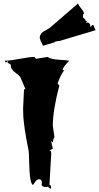

<svg xmlns="http://www.w3.org/2000/svg" viewBox="-20 -1079 586 1136"><path d="M441.9 -1058.6Q445.3 -1046.4 460.9 -1028.1Q476.6 -1009.8 477.1 -997.1Q470.7 -995.6 470.7 -987.8Q470.7 -980 472.7 -973.6Q475.6 -972.2 477.3 -970.5Q479 -968.8 480.7 -967.3Q482.4 -965.8 482.9 -964.8Q483.4 -963.9 484.9 -961.9Q486.3 -960 487.3 -954.6L493.7 -956.1L490.2 -942.9L500 -946.3L511.7 -937.5L516.6 -917L523.4 -928.7L532.2 -932.1Q533.7 -924.8 545.9 -900.4L333 -836.9Q328.1 -835.9 326.2 -835.9Q324.2 -835.9 324.2 -836.9L303.2 -831.5L304.2 -829.1L233.9 -808.1Q232.9 -814 225.8 -826.9Q218.8 -839.8 216.1 -850.8Q213.4 -861.8 219.5 -873.3Q225.6 -884.8 234.1 -890.4Q242.7 -896 256.1 -903.1Q269.5 -910.2 274.4 -914.1ZM283.2 -170.4 272.5 14.6Q282.2 14.6 282.2 32.2V37.6Q266.1 34.2 263.2 20V26.9L251 27.3Q241.7 28.3 233.9 23.9Q226.1 19.5 226.1 14.2Q226.1 8.8 227.5 3.9H228Q228 -18.6 210.4 -18.6Q198.7 -18.6 188 -2.9Q177.2 12.7 175.8 14.6Q155.3 13.7 152.3 -126Q150.9 -180.2 149.4 -187.3Q147.9 -194.3 144.3 -213.1Q140.6 -231.9 139.4 -238.3Q138.2 -244.6 135 -262Q131.8 -279.3 130.9 -287.1L127 -310.5Q124.5 -326.2 123.5 -335.7Q122.6 -345.2 120.8 -359.6Q119.1 -374 118.2 -385.3Q116.7 -411.6 116.7 -435.5L122.1 -550.8H130.9L102.5 -617.7Q96.7 -630.9 77.6 -644Q43 -667.5 43.9 -692.4V-696.3L23.9 -709L29.3 -719.7L15.1 -709L6.3 -719.7Q38.1 -719.7 97.4 -731Q156.7 -742.2 183.6 -742.2L192.4 -731L263.2 -742.2Q275.9 -729 329.1 -725.6Q382.3 -722.2 390.6 -719.7Q351.1 -683.1 351.1 -663.1H360.4Q337.9 -636.2 320.8 -584.5L331.1 -573.2Q292.5 -426.8 292.5 -334.5L302.2 -267.6Q294.4 -257.8 292.5 -235.8L282.2 -245.6L292.5 -199.2L272.5 -189Q283.2 -189 283.2 -170.4Z"/></svg>

Font: Butcherman
Style: Regular
Weight: 400
Version: Version 001.003